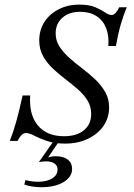

<svg xmlns="http://www.w3.org/2000/svg" viewBox="-20 -602 573 820"><path d="M258.1 11.3Q212.9 11.3 180.2 0Q147.6 -11.3 126.2 -22.6Q104.8 -33.9 91.1 -33.9Q81.5 -33.9 73 -26.2Q64.5 -18.5 54.8 0H21.8Q37.1 -38.7 49.6 -83.5Q62.1 -128.2 76.6 -194.4H108.9Q103.2 -112.9 141.5 -66.5Q179.8 -20.2 253.2 -20.2Q307.3 -20.2 338.3 -45.6Q369.4 -71 369.4 -115.3Q369.4 -147.6 353.6 -173Q337.9 -198.4 312.5 -220.6Q287.1 -242.7 258.5 -264.5Q229.8 -286.3 204.8 -310.1Q179.8 -333.9 163.7 -362.9Q147.6 -391.9 147.6 -429Q147.6 -473.4 169.4 -507.7Q191.1 -541.9 230.2 -562.1Q269.4 -582.3 318.5 -582.3Q360.5 -582.3 386.3 -571.4Q412.1 -560.5 428.2 -549.2Q444.4 -537.9 457.3 -537.9Q465.3 -537.9 473 -546Q480.6 -554 489.5 -571H521.8Q508.1 -540.3 496 -498.4Q483.9 -456.5 475 -405.6H442.7Q446 -450.8 432.7 -483.5Q419.4 -516.1 391.1 -533.9Q362.9 -551.6 322.6 -551.6Q275 -551.6 246.4 -526.2Q217.7 -500.8 217.7 -459.7Q217.7 -428.2 234.3 -402.8Q250.8 -377.4 276.6 -354.4Q302.4 -331.5 331.9 -309.3Q361.3 -287.1 387.1 -262.5Q412.9 -237.9 429.4 -208.9Q446 -179.8 446 -143.5Q446 -99.2 422.2 -64.5Q398.4 -29.8 355.6 -9.3Q312.9 11.3 258.1 11.3ZM156.5 197.6Q135.5 197.6 116.5 194.4Q97.6 191.1 83.9 186.3L88.7 166.9Q99.2 170.2 113.7 172.2Q128.2 174.2 143.5 174.2Q179 174.2 202.4 160.1Q225.8 146 225.8 121.8Q225.8 105.6 212.9 96.4Q200 87.1 176.6 87.1Q166.9 87.1 158.1 88.3Q149.2 89.5 146 90.3L208.1 1.6H232.3L185.5 70.2Q191.9 68.5 199.6 66.9Q207.3 65.3 218.5 65.3Q251.6 65.3 269.8 79.8Q287.9 94.4 287.9 119.4Q287.9 154 251.2 175.8Q214.5 197.6 156.5 197.6Z"/></svg>

Font: Playfair 12pt Light
Style: Italic
Weight: 300
Italic angle: -15.6°
Designer: Claus Eggers Sørensen
Foundry: Claus Eggers Sørensen
Version: Version 2.000;gftools[0.9.28]